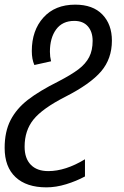

<svg xmlns="http://www.w3.org/2000/svg" viewBox="-63 -567 532 827"><path d="M-43 70Q-43 0 -17.5 -49.5Q8 -99 57 -137Q106 -175 188 -216Q244 -245 275 -268.5Q306 -292 321 -321Q336 -350 336 -391Q336 -430 315.5 -453.5Q295 -477 257 -477Q206 -477 179 -440.5Q152 -404 152 -344Q152 -323 157 -303L85 -287Q74 -312 74 -347Q74 -436 124 -491.5Q174 -547 261 -547Q337 -547 378 -504.5Q419 -462 419 -392Q419 -314 372.5 -259.5Q326 -205 218 -150Q120 -100 81.5 -52.5Q43 -5 43 65Q43 115 69.5 142.5Q96 170 145 170Q219 170 303 119V193Q266 213 222 226.5Q178 240 137 240Q51 240 4 196Q-43 152 -43 70Z"/></svg>

Font: Noto Sans UI Narrow
Style: Italic
Weight: 400
Width: 4
Italic angle: -12°
Designer: Monotype Design Team
Foundry: Monotype Imaging Inc.
Version: Version 1.001